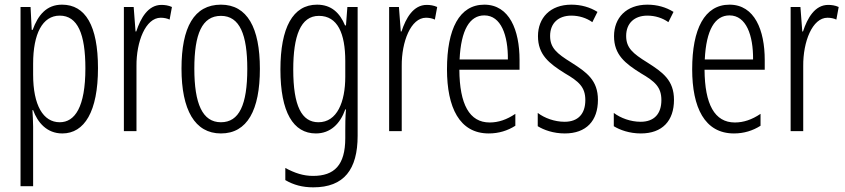

<svg xmlns="http://www.w3.org/2000/svg" viewBox="-20 -562 3624 823"><path d="M246 -542C179 -542 143 -497 120 -434H116L111 -532H68V236H122V-19C122 -45 120 -70 119 -90H122C141 -37 181 10 247 10C342 10 400 -84 400 -270C400 -452 346 -542 246 -542ZM236 -495C313 -495 346 -416 346 -269C346 -103 301 -38 236 -38C165 -38 122 -111 122 -242V-289C122 -417 162 -495 236 -495Z M672 -541C615 -541 583 -485 564 -427H561L553 -532H511V0H565V-279C564 -383 604 -486 669 -486C683 -486 697 -483 707 -478L717 -532C702 -539 686 -541 672 -541Z M1094 -267C1094 -443 1040 -542 927 -542C812 -542 758 -445 758 -268C758 -91 815 10 927 10C1040 10 1094 -90 1094 -267ZM813 -268C813 -416 846 -494 927 -494C1008 -494 1040 -413 1040 -267C1040 -112 1005 -38 927 -38C848 -38 813 -117 813 -268Z M1339 -542C1235 -542 1182 -443 1182 -264C1182 -81 1237 10 1334 10C1396 10 1438 -31 1460 -93H1463C1460 -57 1460 -28 1460 -2V30C1460 146 1413 192 1322 192C1280 192 1244 180 1203 158V210C1239 231 1277 241 1323 241C1455 241 1513 164 1513 20V-532H1469L1463 -453H1459C1437 -506 1401 -542 1339 -542ZM1347 -494C1427 -494 1460 -419 1460 -300V-233C1460 -125 1425 -38 1345 -38C1273 -38 1237 -108 1237 -264C1237 -407 1268 -494 1347 -494Z M1809 -541C1752 -541 1720 -485 1701 -427H1698L1690 -532H1648V0H1702V-279C1701 -383 1741 -486 1806 -486C1820 -486 1834 -483 1844 -478L1854 -532C1839 -539 1823 -541 1809 -541Z M2056 -542C1949 -542 1896 -438 1896 -265C1896 -102 1949 10 2075 10C2118 10 2156 -2 2189 -23V-74C2152 -49 2116 -37 2079 -37C1992 -37 1950 -115 1949 -263H2207V-305C2207 -432 2164 -542 2056 -542ZM2056 -496C2128 -496 2158 -410 2157 -307H1950C1956 -435 1994 -496 2056 -496Z M2543 -134C2543 -218 2495 -252 2429 -294C2366 -333 2338 -357 2338 -408C2338 -463 2374 -495 2429 -495C2462 -495 2494 -485 2519 -467L2541 -511C2509 -531 2471 -542 2429 -542C2338 -542 2286 -485 2286 -407C2286 -327 2334 -290 2401 -248C2461 -213 2489 -189 2489 -133C2489 -74 2458 -40 2400 -40C2357 -40 2314 -56 2285 -78V-21C2311 -5 2352 10 2401 10C2493 10 2543 -44 2543 -134Z M2869 -134C2869 -218 2821 -252 2755 -294C2692 -333 2664 -357 2664 -408C2664 -463 2700 -495 2755 -495C2788 -495 2820 -485 2845 -467L2867 -511C2835 -531 2797 -542 2755 -542C2664 -542 2612 -485 2612 -407C2612 -327 2660 -290 2727 -248C2787 -213 2815 -189 2815 -133C2815 -74 2784 -40 2726 -40C2683 -40 2640 -56 2611 -78V-21C2637 -5 2678 10 2727 10C2819 10 2869 -44 2869 -134Z M3107 -542C3000 -542 2947 -438 2947 -265C2947 -102 3000 10 3126 10C3169 10 3207 -2 3240 -23V-74C3203 -49 3167 -37 3130 -37C3043 -37 3001 -115 3000 -263H3258V-305C3258 -432 3215 -542 3107 -542ZM3107 -496C3179 -496 3209 -410 3208 -307H3001C3007 -435 3045 -496 3107 -496Z M3530 -541C3473 -541 3441 -485 3422 -427H3419L3411 -532H3369V0H3423V-279C3422 -383 3462 -486 3527 -486C3541 -486 3555 -483 3565 -478L3575 -532C3560 -539 3544 -541 3530 -541Z"/></svg>

Font: Noto Sans Lao Looped ExtraCondensed Light
Style: Regular
Weight: 300
Width: 2
Designer: Mark Frömberg, Ben Mitchell
Foundry: The Fontpad Ltd
Version: Version 1.002